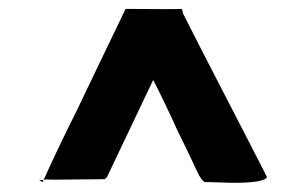

<svg xmlns="http://www.w3.org/2000/svg" viewBox="-20 -770 663 421"><path d="M491.7 -369.1 441.4 -370.6H430.7Q423.3 -370.6 412.1 -394.3Q400.9 -418 395.5 -429.7Q390.1 -441.4 387.7 -445.8L368.2 -485.8Q341.3 -545.4 315.9 -594.7L214.4 -381.3Q210.9 -377.9 209.5 -377H199.7L96.2 -376L83 -376.5Q77.6 -376.5 75.7 -375.5Q103 -437 149.9 -530.8L187.5 -609.4Q198.7 -632.3 221.2 -679.4Q243.7 -726.6 254.9 -749.5L255.9 -750.5Q295.4 -750 335.7 -750Q376 -750 378.9 -750.5Q379.4 -750 380.9 -741.2Q411.1 -681.2 473.1 -561.3Q535.2 -441.4 565.4 -381.8Q559.6 -369.1 491.7 -369.1ZM75.2 -375 73.7 -371.6H70.8L66.9 -375.5ZM66.9 -375H64.9L65.4 -376.5ZM75.2 -374.5Q75.2 -372.1 73.7 -371.6ZM75.7 -375.5 75.2 -375Q75.2 -375.5 75.7 -375.5Z"/></svg>

Font: Bowlby One
Style: Regular
Weight: 400
Designer: vernon adams
Foundry: vernon adams
Version: Version 1.000